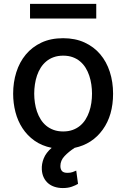

<svg xmlns="http://www.w3.org/2000/svg" viewBox="-20 -747 642 977"><path d="M46.9 -270.2Q46.9 -328.1 63 -379.4Q79.2 -430.8 111.2 -469.3Q143.1 -507.8 190.7 -530.2Q238.3 -552.6 301.1 -552.6Q362.6 -552.6 410 -530.9Q457.4 -509.2 489.7 -471.2Q522 -433.2 538.7 -381.6Q555.4 -329.9 555.4 -270.2Q555.4 -160.2 502.8 -87.4Q449.9 -13.8 359.7 5.3Q344.5 15.3 331.7 25.7Q318.9 36.2 308.6 47.2Q287.3 69.6 287.3 97.7Q287.3 114 295.3 123.2Q303.3 132.5 323.5 132.5Q338.4 132.5 349.6 128.6Q360.8 124.6 367.9 121.1L377.1 188.6Q365.1 196 345.7 202.9Q326.3 209.9 299.7 209.9Q277.3 209.9 258.3 203.8Q239.3 197.8 225.3 185.9Q211.3 174 202.8 156.6Q194.2 139.2 192.8 116.1Q191.1 87.4 202.6 58.8Q214.1 30.2 242.9 5.3Q192.5 -5 155.5 -31.2Q118.6 -57.5 94.5 -94.5Q70.3 -131.4 58.6 -176.7Q46.9 -221.9 46.9 -270.2ZM154.1 -270.6Q154.1 -247.5 157.5 -224.3Q160.9 -201 168.1 -179.7Q175.4 -158.4 187 -139.7Q198.5 -121.1 215 -107.4Q231.5 -93.8 253 -85.9Q274.5 -78.1 301.5 -78.1Q328.5 -78.1 349.6 -85.8Q370.7 -93.4 387.1 -106.9Q403.4 -120.4 415 -138.7Q426.5 -157 433.9 -178.4Q441.4 -199.9 444.8 -223.4Q448.2 -246.8 448.2 -270.6Q448.2 -293.7 444.8 -316.9Q441.4 -340.2 434.3 -361.7Q427.2 -383.2 415.7 -401.8Q404.1 -420.5 387.8 -434.3Q371.4 -448.2 350 -456Q328.5 -463.8 301.5 -463.8Q274.9 -463.8 253.4 -456.1Q231.9 -448.5 215.6 -434.8Q199.2 -421.2 187.5 -402.9Q175.8 -384.6 168.5 -363.1Q161.2 -341.6 157.7 -318Q154.1 -294.4 154.1 -270.6ZM132.8 -652.7V-727.3H469.8V-652.7Z"/></svg>

Font: Inter P Medium
Style: Regular
Weight: 500
Designer: Rasmus Andersson
Foundry: rsms
Version: Version 3.018;git-588b23468